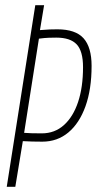

<svg xmlns="http://www.w3.org/2000/svg" viewBox="-20 -720 373 740"><path d="M6 0 116 -700H150L134 -604Q156 -606 172 -606.5Q188 -607 201 -607Q271 -607 302 -572.5Q333 -538 333 -466Q333 -376 309.5 -310.5Q286 -245 243.5 -209.5Q201 -174 143 -174Q123 -174 104 -174.5Q85 -175 68 -176L39 0ZM141 -206Q191 -206 226.5 -238Q262 -270 281 -327Q300 -384 300 -461Q300 -523 275.5 -549Q251 -575 197 -575Q184 -575 168.5 -574.5Q153 -574 130 -571L73 -208Q88 -207 102 -206.5Q116 -206 141 -206Z"/></svg>

Font: Georama Condensed ExtraLight
Style: Italic
Weight: 200
Width: 3
Italic angle: -9°
Designer: Jean-Baptiste Levee
Foundry: Production Type
Version: Version 1.000